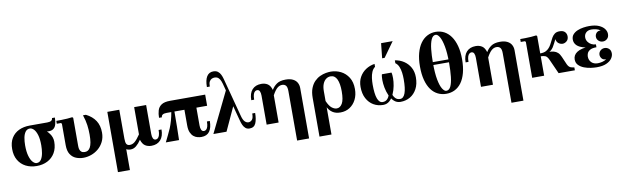

<svg xmlns="http://www.w3.org/2000/svg" viewBox="-54 -1390 7412 2290"><g transform="rotate(-10 3652.5 -245.0)"><path d="M290 -480H503Q567 -480 567 -522H602Q602 -474 591.5 -438.5Q581 -403 554 -386Q527 -369 477 -375L402 -385ZM195 -256Q195 -179 210 -127.5Q225 -76 248.5 -50.5Q272 -25 295 -25L290 10Q216 10 158.5 -19.5Q101 -49 68 -105Q35 -161 35 -240Q35 -319 68 -372.5Q101 -426 158.5 -453Q216 -480 290 -480L285 -445Q251 -445 231 -418Q211 -391 203 -348Q195 -305 195 -256ZM385 -224Q385 -302 370 -350.5Q355 -399 332 -422Q309 -445 285 -445L290 -480Q364 -455 421.5 -419.5Q479 -384 512 -339Q545 -294 545 -240Q545 -161 512 -105Q479 -49 421.5 -19.5Q364 10 290 10L295 -25Q330 -25 349.5 -54.5Q369 -84 377 -130Q385 -176 385 -224Z M855 10Q808 10 766 -7Q724 -24 698 -64.5Q672 -105 672 -175V-435L662 -445H612V-480Q638 -480 674 -480.5Q710 -481 745.5 -483.5Q781 -486 807 -490L817 -480V-149Q817 -142 817.5 -126.5Q818 -111 823.5 -94.5Q829 -78 843 -66.5Q857 -55 883 -55Q904 -55 920.5 -64.5Q937 -74 949.5 -96.5Q962 -119 968.5 -156.5Q975 -194 975 -250Q975 -309 967.5 -365.5Q960 -422 937 -490H972Q1047 -453 1086 -393.5Q1125 -334 1125 -248Q1125 -186 1101 -138Q1077 -90 1038 -57Q999 -24 951 -7Q903 10 855 10Z M1555 -85Q1527 -42 1495.5 -16Q1464 10 1427 10Q1393 10 1374 -3.5Q1355 -17 1346.5 -38.5Q1338 -60 1336.5 -84.5Q1335 -109 1335 -130H1230V-480H1375V-130Q1375 -82 1387 -63.5Q1399 -45 1427 -45Q1459 -45 1487 -68Q1515 -91 1555 -150ZM1375 -348V250H1230V-348ZM1679 10Q1636 10 1604 -10.5Q1572 -31 1555 -85V-480H1700V-129Q1700 -96 1710 -75.5Q1720 -55 1742 -55Q1756 -55 1768 -65Q1780 -75 1787.5 -98Q1795 -121 1795 -161H1830Q1830 -79 1790 -34.5Q1750 10 1679 10Z M2415 -345H1924Q1860 -345 1860 -303H1825Q1825 -351 1837 -391.5Q1849 -432 1884.5 -456Q1920 -480 1990 -480H2415ZM2285 -390V-129Q2285 -96 2295 -75.5Q2305 -55 2327 -55Q2341 -55 2353 -65Q2365 -75 2372.5 -98Q2380 -121 2380 -161H2415Q2415 -79 2383 -34.5Q2351 10 2284 10Q2263 10 2238 4Q2213 -2 2191 -19.5Q2169 -37 2154.5 -69.5Q2140 -102 2140 -155V-390ZM1984 -361H2019Q2019 -249 2017.5 -162Q2016 -75 2014 0H1854Q1875 -45 1894 -82Q1913 -119 1929 -158Q1945 -197 1959 -245.5Q1973 -294 1984 -361Z M2675 -503 2732 -310 2589 0H2430ZM2929 -161H2964Q2964 -85 2943.5 -37.5Q2923 10 2868 10Q2838 10 2819 -6Q2800 -22 2788.5 -47Q2777 -72 2769.5 -101Q2762 -130 2755 -155L2645 -571Q2642 -582 2634 -603.5Q2626 -625 2608.5 -643Q2591 -661 2559 -661Q2543 -661 2526 -653.5Q2509 -646 2497.5 -625.5Q2486 -605 2486 -565H2451Q2451 -648 2478 -692Q2505 -736 2558 -736Q2592 -736 2613 -720Q2634 -704 2646 -679Q2658 -654 2665.5 -625.5Q2673 -597 2680 -571L2790 -155Q2803 -106 2823 -85.5Q2843 -65 2867 -65Q2891 -65 2910 -85Q2929 -105 2929 -161Z M3400 250V-350Q3400 -398 3383.5 -416.5Q3367 -435 3338 -435Q3307 -435 3279.5 -412Q3252 -389 3220 -330V-395Q3243 -435 3282 -462.5Q3321 -490 3390 -490Q3444 -490 3478.5 -472.5Q3513 -455 3529 -425.5Q3545 -396 3545 -360V250ZM3075 0V-351Q3075 -384 3065.5 -404.5Q3056 -425 3033 -425Q3020 -425 3007.5 -415Q2995 -405 2987.5 -382Q2980 -359 2980 -319H2945Q2945 -402 2985 -446Q3025 -490 3096 -490Q3140 -490 3172 -469.5Q3204 -449 3220 -395V0Z M3937 -490Q4001 -490 4058 -461.5Q4115 -433 4150.5 -376.5Q4186 -320 4186 -236Q4186 -164 4158 -108.5Q4130 -53 4081 -21.5Q4032 10 3968 10Q3910 10 3872.5 -15.5Q3835 -41 3816 -80V-155Q3844 -91 3874.5 -68Q3905 -45 3933 -45Q3974 -45 4000 -89Q4026 -133 4026 -236Q4026 -330 4001.5 -382.5Q3977 -435 3925 -435Q3895 -435 3870 -416.5Q3845 -398 3830.5 -362.5Q3816 -327 3816 -275V250H3671V-219Q3671 -288 3690 -336Q3709 -384 3739.5 -414.5Q3770 -445 3806 -461.5Q3842 -478 3876.5 -484Q3911 -490 3937 -490Z M4696 10Q4650 10 4618 -19.5Q4586 -49 4565.5 -95Q4545 -141 4535.5 -191.5Q4526 -242 4526 -284Q4526 -299 4527.5 -319.5Q4529 -340 4533 -353H4591V-234Q4591 -206 4595 -170.5Q4599 -135 4609.5 -101.5Q4620 -68 4641 -46.5Q4662 -25 4696 -25Q4717 -25 4732.5 -39Q4748 -53 4758.5 -81.5Q4769 -110 4774 -152Q4779 -194 4779 -250Q4779 -290 4774 -329Q4769 -368 4755.5 -401.5Q4742 -435 4714 -455V-490Q4774 -481 4822 -449Q4870 -417 4898 -366.5Q4926 -316 4926 -248Q4926 -166 4895 -108Q4864 -50 4812 -20Q4760 10 4696 10ZM4486 10Q4422 10 4370 -20Q4318 -50 4287 -108Q4256 -166 4256 -248Q4256 -316 4284 -366.5Q4312 -417 4360 -449Q4408 -481 4468 -490V-455Q4441 -435 4427 -401.5Q4413 -368 4408 -329Q4403 -290 4403 -250Q4403 -194 4408 -152Q4413 -110 4423.5 -81.5Q4434 -53 4449.5 -39Q4465 -25 4486 -25Q4520 -25 4541 -46.5Q4562 -68 4572.5 -101.5Q4583 -135 4587 -170.5Q4591 -206 4591 -234V-353H4649Q4653 -340 4654.5 -319.5Q4656 -299 4656 -284Q4656 -242 4646.5 -191.5Q4637 -141 4616.5 -95Q4596 -49 4564 -19.5Q4532 10 4486 10ZM4569 -540 4588 -720H4728L4599 -540Z M5251 10Q5196 10 5149 -13Q5102 -36 5068 -82.5Q5034 -129 5015 -199.5Q4996 -270 4996 -365Q4996 -456 5015 -526Q5034 -596 5068 -643.5Q5102 -691 5149 -715.5Q5196 -740 5251 -740Q5307 -740 5353.5 -715.5Q5400 -691 5434 -643.5Q5468 -596 5487 -526Q5506 -456 5506 -365Q5506 -270 5487 -199.5Q5468 -129 5434 -82.5Q5400 -36 5353.5 -13Q5307 10 5251 10ZM5256 -25Q5291 -25 5310.5 -66Q5330 -107 5338 -180Q5346 -253 5346 -349Q5346 -469 5331 -548Q5316 -627 5293 -666Q5270 -705 5246 -705Q5212 -706 5192 -662.5Q5172 -619 5164 -545.5Q5156 -472 5156 -381Q5156 -256 5171 -177.5Q5186 -99 5209.5 -62Q5233 -25 5256 -25ZM5084 -390H5431V-355H5084Z M5996 250V-350Q5996 -398 5979.5 -416.5Q5963 -435 5934 -435Q5903 -435 5875.5 -412Q5848 -389 5816 -330V-395Q5839 -435 5878 -462.5Q5917 -490 5986 -490Q6040 -490 6074.5 -472.5Q6109 -455 6125 -425.5Q6141 -396 6141 -360V250ZM5671 0V-351Q5671 -384 5661.5 -404.5Q5652 -425 5629 -425Q5616 -425 5603.5 -415Q5591 -405 5583.5 -382Q5576 -359 5576 -319H5541Q5541 -402 5581 -446Q5621 -490 5692 -490Q5736 -490 5768 -469.5Q5800 -449 5816 -395V0Z M6291 0V-435L6281 -445H6231V-480Q6257 -480 6293 -480.5Q6329 -481 6364.5 -483.5Q6400 -486 6426 -490L6436 -480V0ZM6611 0 6533 -174Q6514 -217 6491 -226Q6468 -235 6436 -235V-270H6536Q6572 -270 6599.5 -263Q6627 -256 6647.5 -237.5Q6668 -219 6683 -184L6725 -87Q6735 -66 6747 -55.5Q6759 -45 6774 -41.5Q6789 -38 6808 -35V0ZM6436 -246V-270Q6482 -270 6510 -286Q6538 -302 6555.5 -327Q6573 -352 6586 -380Q6599 -408 6613.5 -433Q6628 -458 6650 -474Q6672 -490 6708 -490Q6752 -490 6772.5 -468Q6793 -446 6793 -414Q6793 -377 6769.5 -357Q6746 -337 6720 -337Q6695 -337 6672 -353.5Q6649 -370 6643 -406Q6630 -381 6619 -358Q6608 -335 6594.5 -314.5Q6581 -294 6561.5 -278.5Q6542 -263 6511.5 -254.5Q6481 -246 6436 -246Z M6828 -127Q6828 -180 6875.5 -212Q6923 -244 7029 -251L7025 -239Q6966 -246 6926 -262.5Q6886 -279 6866.5 -305Q6847 -331 6847 -364Q6847 -402 6869 -426.5Q6891 -451 6925 -465Q6959 -479 6997 -484.5Q7035 -490 7066 -490Q7138 -490 7183.5 -470Q7229 -450 7250.5 -420Q7272 -390 7272 -358Q7272 -321 7249.5 -300.5Q7227 -280 7198 -280Q7167 -280 7145.5 -300.5Q7124 -321 7124 -350Q7124 -376 7142 -396.5Q7160 -417 7194 -414Q7172 -431 7142 -438Q7112 -445 7087 -445Q7044 -445 7020.5 -422Q6997 -399 6997 -365Q6997 -335 7013 -311.5Q7029 -288 7055 -274.5Q7081 -261 7109 -261V-226Q7057 -226 7031 -210.5Q7005 -195 6996.5 -174Q6988 -153 6988 -134Q6988 -91 7016 -63Q7044 -35 7093 -35Q7117 -35 7147 -42Q7177 -49 7199 -66Q7165 -63 7147 -84Q7129 -105 7129 -130Q7129 -159 7150.5 -179.5Q7172 -200 7203 -200Q7232 -200 7254.5 -180Q7277 -160 7277 -122Q7277 -91 7255.5 -60.5Q7234 -30 7189 -10Q7144 10 7072 10Q7042 10 7001 4.5Q6960 -1 6920.5 -16Q6881 -31 6854.5 -58Q6828 -85 6828 -127Z"/></g></svg>

Font: Brygada 1918
Style: Bold
Weight: 700
Designer: Mateusz Machalski | Borys Kosmynka | Przemek Hoffer
Foundry: NIEPODLEGLA 2018
Version: Version 3.006